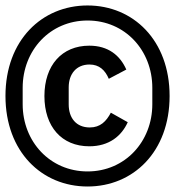

<svg xmlns="http://www.w3.org/2000/svg" viewBox="-20 -700 640 702"><path d="M300.1 -18.1C467 -18.1 600.1 -144.9 600.1 -349.1C600.1 -552.9 467 -680 300.1 -680C133.2 -680 0 -552.9 0 -349.1C0 -144.9 133.2 -18.1 300.1 -18.1ZM62.9 -318.9V-378.9C62.9 -516 163 -625 300.1 -625C437.1 -625 536.9 -516 536.9 -378.9V-318.9C536.9 -182.2 437.1 -73.2 300.1 -73.2C163 -73.2 62.9 -182.2 62.9 -318.9ZM142.4 -348.7C142.4 -237.6 204.9 -165.1 306.5 -165.1C379.6 -165.1 424.7 -203.5 447.1 -253.2L385.3 -288C368.6 -256.4 346.9 -234 308.2 -234C258.5 -234 231.2 -268.8 231.2 -318.2V-380.7C231.2 -429.3 258.9 -464.1 307.2 -464.1C343 -464.1 364.3 -443.5 377.8 -411.9L441.8 -445.7C419 -497.5 375.7 -533 306.5 -533C206.3 -533 142.4 -461.3 142.4 -348.7Z"/></svg>

Font: Margiela Mono Medium
Style: Regular
Weight: 500
Designer: Mike Abbink, Paul van der Laan, Pieter van Rosmalen
Foundry: Bold Monday
Version: Version 2.003 2021